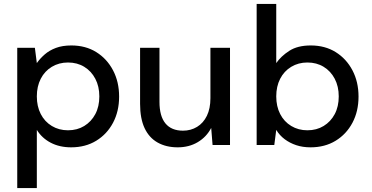

<svg xmlns="http://www.w3.org/2000/svg" viewBox="-20 -740 1899 980"><path d="M68 220V-496H158L168 -418Q184 -441 208 -462Q232 -483 265.5 -495.5Q299 -508 344 -508Q417 -508 471.5 -474Q526 -440 557 -381Q588 -322 588 -247Q588 -172 557 -113.5Q526 -55 471 -21.5Q416 12 343 12Q284 12 239 -11.5Q194 -35 168 -77V220ZM327 -75Q374 -75 410 -97Q446 -119 466.5 -157.5Q487 -196 487 -248Q487 -299 466.5 -338Q446 -377 410 -399Q374 -421 327 -421Q281 -421 244.5 -399Q208 -377 188 -338Q168 -299 168 -248Q168 -197 188 -158Q208 -119 244.5 -97Q281 -75 327 -75Z M887 12Q828 12 784.5 -12.5Q741 -37 718 -86Q695 -135 695 -210V-496H794V-220Q794 -147 824.5 -110Q855 -73 914 -73Q954 -73 986 -92.5Q1018 -112 1036 -149Q1054 -186 1054 -239V-496H1154V0H1065L1058 -87Q1034 -41 989.5 -14.5Q945 12 887 12Z M1565 12Q1525 12 1492 1Q1459 -10 1433 -29.5Q1407 -49 1390 -77L1380 0H1290V-720H1390V-418Q1414 -453 1456.5 -480.5Q1499 -508 1566 -508Q1639 -508 1693.5 -474Q1748 -440 1779 -381Q1810 -322 1810 -247Q1810 -172 1779 -113.5Q1748 -55 1693 -21.5Q1638 12 1565 12ZM1549 -75Q1596 -75 1632 -97Q1668 -119 1688.5 -157.5Q1709 -196 1709 -248Q1709 -299 1688.5 -338Q1668 -377 1632 -399Q1596 -421 1549 -421Q1503 -421 1466.5 -399Q1430 -377 1410 -338Q1390 -299 1390 -248Q1390 -197 1410 -158Q1430 -119 1466.5 -97Q1503 -75 1549 -75Z"/></svg>

Font: DM Sans 24pt Medium
Style: Regular
Weight: 500
Designer: Colophon Foundry, Jonny Pinhorn
Foundry: Colophon Foundry
Version: Version 4.004;gftools[0.9.30]